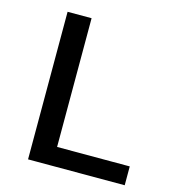

<svg xmlns="http://www.w3.org/2000/svg" viewBox="-100 -743 752 827"><g transform="rotate(15 275.5 -329.0)"><path d="M100 0V-658H207V0ZM134 0V-84H531V0Z"/></g></svg>

Font: Ysabeau SC SemiBold
Style: Regular
Weight: 600
Designer: Christian Thalmann (Catharsis Fonts)
Version: Version 2.001;gftools[0.9.30]; featfreeze: smcp